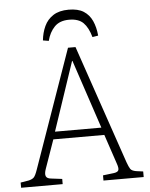

<svg xmlns="http://www.w3.org/2000/svg" viewBox="-60 -946 774 994"><g transform="rotate(-5 327.5 -448.5)"><path d="M9 0V-27L51 -34Q69 -38 78 -46.5Q87 -55 98 -87L314 -701H353L564 -84Q573 -59 580 -48.5Q587 -38 609 -34L646 -29V0H437V-27L495 -34Q515 -37 518.5 -47.5Q522 -58 513 -83L462 -235H197L145 -87Q136 -62 141 -49Q146 -36 168 -34L225 -27V0ZM209 -274H450L331 -631H329ZM334 -897Q383 -897 412 -878.5Q441 -860 456 -827Q471 -794 475 -750L445 -745Q431 -795 406 -820Q381 -845 332 -845Q283 -845 256 -817Q229 -789 218 -745L188 -750Q192 -790 207.5 -823.5Q223 -857 254 -877Q285 -897 334 -897Z"/></g></svg>

Font: Literata ExtraLight
Style: Regular
Weight: 250
Designer: Latin by Veronika Burian and Jose Scaglione. Greek by Irene Vlachou. Cyrillic by Vera Evstafieva.
Foundry: TypeTogether
Version: Version 3.103;gftools[0.9.29]